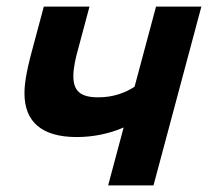

<svg xmlns="http://www.w3.org/2000/svg" viewBox="-20 -560 628 580"><path d="M306.7 0H443.7L588.3 -540H451.3L386.5 -298C358.7 -280 322.9 -266 276.9 -266C223.6 -266 201.6 -284.5 201.6 -330.2C201.6 -358.6 210.6 -391.8 214.2 -405L250.3 -540H112.3L76.2 -405C70.8 -385 57.4 -335 54.4 -294C54 -288.5 53.9 -283.2 53.9 -278C53.9 -192.2 106.2 -146 211.8 -146C260.8 -146 310.5 -156 353.5 -175Z"/></svg>

Font: Manrope
Style: ExtraBoldItalic
Weight: 800
Italic angle: -15°
Designer: Mikhail Sharanda
Foundry: Mikhail Sharanda
Version: Version 4.502;hotconv 1.0.109;makeotfexe 2.5.65596